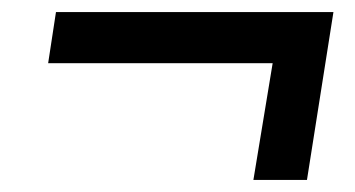

<svg xmlns="http://www.w3.org/2000/svg" viewBox="-20 -451 589 319"><path d="M401 -152 433 -346H60L73 -431H534L490 -152Z"/></svg>

Font: Nunito Sans 10pt SemiCondensed
Style: Bold Italic
Weight: 700
Width: 4
Italic angle: -9°
Designer: Vernon Adams
Foundry: Vernon Adams
Version: Version 3.101;gftools[0.9.27]